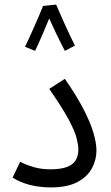

<svg xmlns="http://www.w3.org/2000/svg" viewBox="-20 -813 483 838"><path d="M35 -38 68 -107Q92 -94 126 -84Q160 -74 200 -74Q243 -74 270 -83.5Q297 -93 309.5 -112.5Q322 -132 322 -161Q322 -179 314.5 -209.5Q307 -240 279.5 -291.5Q252 -343 195 -425L263 -469Q313 -397 343.5 -338.5Q374 -280 387.5 -234.5Q401 -189 401 -156Q401 -116 381.5 -79Q362 -42 318 -18.5Q274 5 201 5Q170 5 139 0Q108 -5 81.5 -15Q55 -25 35 -38ZM225 -793Q231 -779 241.5 -755Q252 -731 264 -704.5Q276 -678 287.5 -654Q299 -630 307 -614L263 -591Q258 -601 247.5 -621.5Q237 -642 225.5 -666Q214 -690 204 -712.5Q194 -735 187 -749L168 -787ZM168 -787 210 -772Q204 -755 193 -728Q182 -701 169.5 -672Q157 -643 147 -620.5Q137 -598 133 -591L89 -609Q94 -618 104.5 -641Q115 -664 127.5 -692Q140 -720 151 -746Q162 -772 168 -787Z"/></svg>

Font: Noto Sans Arabic SemiCondensed
Style: Regular
Weight: 400
Width: 4
Designer: Monotype Design Team, Nadine Chahine, Nizar Qandah and Khaled Hosny
Foundry: Monotype Imaging Inc.
Version: Version 2.012